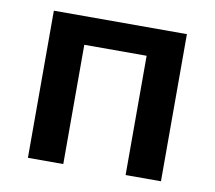

<svg xmlns="http://www.w3.org/2000/svg" viewBox="-61 -561 708 631"><g transform="rotate(10 292.5 -245.5)"><path d="M514 -491V0H396V-398H188V0H70V-491Z"/></g></svg>

Font: Exo 2 Semi Bold
Style: Regular
Weight: 600
Designer: Natanael Gama
Version: Version 1.001;PS 001.001;hotconv 1.0.88;makeotf.lib2.5.64775